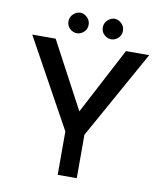

<svg xmlns="http://www.w3.org/2000/svg" viewBox="-95 -964 886 1041"><g transform="rotate(10 348.0 -443.5)"><path d="M294 -239 26 -725H155L366 -329L333 -327L542 -725H670L399 -239V0H294ZM207 -830Q207 -854 224.5 -870.5Q242 -887 263 -887Q283 -887 300.5 -870.5Q318 -854 318 -830Q318 -805 300.5 -789.5Q283 -774 263 -774Q242 -774 224.5 -789.5Q207 -805 207 -830ZM396 -830Q396 -854 413.5 -870.5Q431 -887 452 -887Q472 -887 489.5 -870.5Q507 -854 507 -830Q507 -805 489.5 -789.5Q472 -774 452 -774Q431 -774 413.5 -789.5Q396 -805 396 -830Z"/></g></svg>

Font: Reem Kufi
Style: Regular
Weight: 400
Designer: Khaled Hosny
Version: Version 1.6